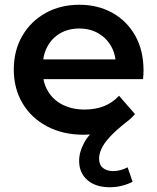

<svg xmlns="http://www.w3.org/2000/svg" viewBox="-20 -560 662 808"><path d="M442 228Q382 228 347.5 197.5Q313 167 313 117Q313 80 334 41Q344 22 359 6Q346 7 333 7Q244 7 177.5 -28.5Q111 -64 74.5 -126Q38 -188 38 -267Q38 -347 73.5 -408.5Q109 -470 171.5 -505Q234 -540 314 -540Q392 -540 453 -506Q514 -472 549 -410Q584 -348 584 -264Q584 -256 583.5 -246Q583 -236 582 -227H163Q168 -199 182 -176Q204 -139 244 -119Q284 -99 336 -99Q381 -99 417 -113Q453 -127 481 -157L548 -80Q540 -70 530 -61Q520 -52 509 -44Q465 -9 441 17.5Q417 44 407 66Q397 88 397 107Q397 134 413.5 147Q430 160 456 160Q472 160 488.5 155.5Q505 151 517 144L538 205Q519 215 494 221.5Q469 228 442 228ZM162 -310H466Q462 -340 448 -365Q428 -400 393.5 -420Q359 -440 314 -440Q268 -440 233.5 -420Q199 -400 180 -365Q166 -340 162 -310Z"/></svg>

Font: Montserrat Thin SemiBold
Style: Regular
Weight: 600
Version: Version 9.000